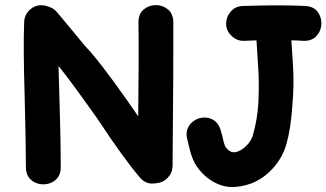

<svg xmlns="http://www.w3.org/2000/svg" viewBox="-20 -740 1311 771"><path d="M606 -4Q634 -6 653 -25.5Q672 -45 673 -73Q677 -516 676 -652Q675 -686 653.5 -703Q632 -720 604.5 -719.5Q577 -719 556.5 -701.5Q536 -684 536 -650Q538 -505 535 -273L487 -342Q377 -498 321 -556Q302 -579 264 -625Q226 -670 209 -691Q195 -707 176 -713Q163 -718 149 -719Q120 -720 99 -700Q78 -680 77 -651Q73 -550 79 -354Q84 -157 84 -69Q84 -41 98 -24.5Q112 -8 133 -2.5Q154 3 175 -2.5Q196 -8 210 -24.5Q224 -41 224 -69Q224 -160 220 -298Q216 -435 215 -475Q261 -419 372 -262Q474 -107 541 -28Q567 3 606 -4ZM988 -3Q1038 -22 1076.5 -65Q1115 -108 1130 -161Q1148 -224 1154 -316Q1158 -363 1158.5 -400.5Q1159 -438 1156.5 -478.5Q1154 -519 1150 -578Q1174 -578 1198 -576Q1232 -575 1250.5 -595Q1269 -615 1270.5 -642.5Q1272 -670 1256 -692Q1240 -714 1206 -716Q1109 -721 955 -716Q925 -715 906.5 -693.5Q888 -672 888 -644Q888 -616 911 -595Q932 -575 960.5 -576Q989 -577 1010 -578Q1014 -522 1017.5 -458Q1021 -394 1017.5 -328Q1014 -262 996 -199Q990 -177 973 -158.5Q956 -140 936 -132Q906 -120 886 -150Q882 -155 878 -171L875 -184Q873 -192 873 -193Q869 -209 865 -221Q856 -247 837.5 -258Q819 -269 798 -268Q777 -267 759 -255Q741 -243 733 -223Q725 -203 733 -177Q735 -171 737 -160Q743 -137 743 -136Q753 -97 770 -72Q798 -32 836 -10.5Q874 11 912 11Q949 11 988 -3Z"/></svg>

Font: Balsamiq Sans
Style: Bold
Weight: 700
Designer: Michael Angeles
Foundry: Balsamiq SRL
Version: Version 1.020; ttfautohint (v1.8.4.7-5d5b);gftools[0.9.26]